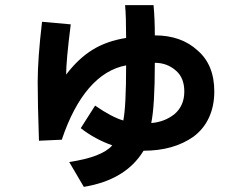

<svg xmlns="http://www.w3.org/2000/svg" viewBox="-20 -594 960 749"><path d="M250 38Q378 19 418 -27Q350 -51 295 -94L351 -182Q416 -137 461 -124Q472 -178 472 -339Q391 -324 327.5 -250.5Q264 -177 221 -49L132 -45Q127 -192 127 -274Q127 -365 144 -509L256 -499Q238 -357 238 -303Q285 -365 340.5 -399.5Q396 -434 472 -446Q472 -531 468 -574H579Q584 -519 584 -456Q687 -456 751 -397Q816 -341 816 -237Q816 -181 795.5 -136Q775 -91 735 -61Q657 -6 540 -6Q471 108 307 135ZM661 -149Q699 -182 699 -237Q699 -289 668 -317Q633 -349 584 -349Q584 -181 570 -114Q622 -118 661 -149Z"/></svg>

Font: LINE Seed Sans KR Bold
Style: Regular
Weight: 700
Designer: LINE BX Design & Sandoll Inc & Dalton Maag Ltd
Foundry: Sandoll Inc.
Version: Version 1.000